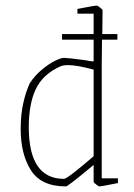

<svg xmlns="http://www.w3.org/2000/svg" viewBox="-20 -657 478 687"><path d="M402 -19V-2Q343 10 335 10Q333 10 324 3Q315 -4 315 -7V-67Q307 -61 291 -47Q222 10 216 10Q127 10 90.5 -48Q54 -106 54 -195Q54 -247 63.5 -289Q73 -331 87 -360Q105 -387 129.5 -407.5Q154 -428 176 -439Q198 -450 209 -450Q222 -450 282 -442Q303 -438 315 -437V-515H202V-535H315V-608H257V-625Q318 -637 327 -637Q329 -637 338 -630Q347 -623 347 -620L346 -535H400V-515H345L344 -430V-19ZM315 -408Q255 -424 224 -424Q205 -424 195 -419Q133 -391 108 -338Q83 -285 83 -202Q83 -17 209 -17Q221 -17 315 -98Z"/></svg>

Font: Grenze Thin
Style: Regular
Weight: 250
Designer: Renata Polastri
Foundry: Omnibus-Type
Version: Version 1.002; ttfautohint (v1.8)